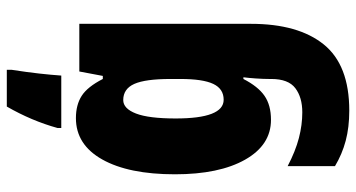

<svg xmlns="http://www.w3.org/2000/svg" viewBox="-261 -545 1046 564"><g transform="rotate(-90 262.0 -263.0)"><path d="M197 -563Q236 -563 262.5 -546Q289 -529 312 -484H321L334 -553H474V-49Q474 90 413.5 165Q353 240 219 240Q170 240 130.5 229.5Q91 219 56 198V59Q100 82 138.5 92Q177 102 214 102Q258 102 285 81.5Q312 61 312 11V5Q312 -12 313.5 -34Q315 -56 317 -71H312Q290 -28 262.5 -9Q235 10 192 10Q118 10 75 -66Q32 -142 32 -272Q32 -408 75.5 -485.5Q119 -563 197 -563ZM250 -424Q225 -424 210.5 -386.5Q196 -349 196 -270Q196 -129 251 -129Q283 -129 297.5 -159.5Q312 -190 312 -256V-285Q312 -359 297.5 -391.5Q283 -424 250 -424ZM339 -752Q332 -707 328 -671Q324 -635 322 -606H168V-617Q189 -693 231 -766H339Z"/></g></svg>

Font: Noto Sans Gurmukhi UI ExtraCondensed Black
Style: Regular
Weight: 900
Width: 2
Designer: Jelle Bosma - Monotype Design Team
Foundry: Monotype Imaging Inc.
Version: Version 2.004; ttfautohint (v1.8.4.7-5d5b)